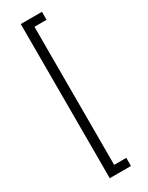

<svg xmlns="http://www.w3.org/2000/svg" viewBox="-283 -978 932 1208"><g transform="rotate(-30 183.5 -374.0)"><path d="M119 -934H273V-876H185V127H273V186H119Z"/></g></svg>

Font: Poppins Light
Style: Regular
Weight: 300
Designer: Ninad Kale (Devanagari), Jonny Pinhorn (Latin)
Version: Version 5.002